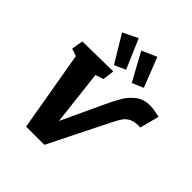

<svg xmlns="http://www.w3.org/2000/svg" viewBox="-260 -1173 1348 1348"><g transform="rotate(45 414.0 -499.0)"><path d="M828 -706 790 -562 776 -563Q731 -563 704 -549.5Q677 -536 661 -513.5Q645 -491 622 -445L400 0H219L116 -597L61 -616L75 -702L378 -707L367 -621L307 -600L354 -191L496 -495Q530 -569 557 -613.5Q584 -658 626.5 -689.5Q669 -721 729 -721Q763 -721 828 -706ZM433 -779 350 -741 228 -944 339 -998ZM611 -777 527 -741 413 -949 524 -998Z"/></g></svg>

Font: Bitter Pro ExtraBold
Style: Italic
Weight: 800
Italic angle: -9°
Designer: Sol Matas, and Bitter project Authors
Foundry: Sol Matas
Version: Version 1.010